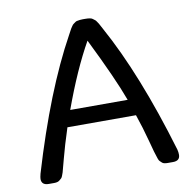

<svg xmlns="http://www.w3.org/2000/svg" viewBox="-77 -756 841 833"><g transform="rotate(-10 343.5 -339.0)"><path d="M340 -678H351Q376 -678 383.5 -672Q391 -666 393.5 -664.5Q396 -663 400.5 -656Q405 -649 406.5 -647Q408 -645 413 -635Q418 -625 420 -622Q543 -399 647 -50Q650 -38 650 -27Q650 0 619 0H595Q578 0 571.5 -6Q565 -12 562 -15Q559 -18 556 -26.5Q553 -35 552 -39Q549 -45 532.5 -107.5Q516 -170 496 -228H194Q169 -151 155 -97Q141 -43 139.5 -39Q138 -35 135 -26.5Q132 -18 129 -15Q126 -12 121 -8Q113 0 96 0H72Q40 0 40 -27Q40 -34 44 -50Q148 -399 271 -622Q273 -625 278 -635Q283 -645 284.5 -647Q286 -649 290.5 -656Q295 -663 297.5 -664.5Q300 -666 305 -670Q310 -674 314 -675Q328 -678 340 -678ZM345 -583Q280 -468 219 -300H472Q436 -399 345 -583Z"/></g></svg>

Font: Merge One
Style: Regular
Weight: 400
Designer: Kosal Sen
Foundry: Philatype
Version: Version 1.001